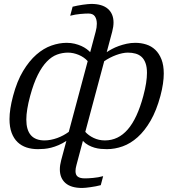

<svg xmlns="http://www.w3.org/2000/svg" viewBox="-20 -747 931 976"><path d="M206.5 -33.2Q221.7 -33.2 238.3 -36.4Q254.9 -39.6 271 -45.4Q287.1 -51.3 302 -59.3Q316.9 -67.4 329.6 -76.7L425.8 -436Q417 -446.3 405.3 -454.3Q393.6 -462.4 380.1 -468Q366.7 -473.6 352.8 -476.6Q338.9 -479.5 325.7 -479.5Q296.9 -479.5 269.8 -469.5Q242.7 -459.5 218.3 -434.3Q193.8 -409.2 172.4 -366.7Q150.9 -324.2 133.3 -259.3Q123.5 -223.1 118.7 -193.4Q113.8 -163.6 113.8 -139.2Q113.8 -33.2 206.5 -33.2ZM513.2 -33.2Q581.1 -33.2 629.4 -88.9Q677.7 -144.5 708.5 -259.3Q718.3 -295.9 722.7 -324.7Q727.1 -353.5 727.1 -376.5Q727.1 -406.2 719.7 -426.3Q712.4 -446.3 699.5 -458Q686.5 -469.7 668.7 -474.6Q650.9 -479.5 629.9 -479.5Q616.7 -479.5 601.6 -476.3Q586.4 -473.1 570.6 -467.3Q554.7 -461.4 539.1 -453.4Q523.4 -445.3 509.8 -436L413.6 -76.7Q430.2 -58.1 456.3 -45.7Q482.4 -33.2 513.2 -33.2ZM368.7 91.8Q363.8 109.4 363.8 122.6Q363.8 142.6 375.5 151.1Q387.2 159.7 411.6 159.7Q418.9 159.7 429.7 159.2Q440.4 158.7 452.9 157.5Q465.3 156.2 478.8 154.1Q492.2 151.9 504.4 148.4L492.2 194.3Q480.5 197.3 467 200Q453.6 202.6 440.9 204.3Q428.2 206.1 417 207.3Q405.8 208.5 397.9 208.5Q340.8 208.5 312.5 183.3Q284.2 158.2 284.2 113.8Q284.2 93.3 291 67.4L317.4 -30.8Q297.4 -17.6 277.8 -9.3Q258.3 -1 240 3.7Q221.7 8.3 204.6 9.8Q187.5 11.2 172.9 11.2Q141.6 11.2 115.2 2.7Q88.9 -5.9 69.6 -24.2Q50.3 -42.5 39.3 -71.5Q28.3 -100.6 28.3 -141.6Q28.3 -191.4 46.4 -259.3Q66.4 -334.5 97.4 -386Q128.4 -437.5 165 -469.5Q201.7 -501.5 241.5 -515.4Q281.2 -529.3 318.8 -529.3Q340.8 -529.3 359.6 -524.7Q378.4 -520 393.6 -513.2Q408.7 -506.3 420.2 -497.8Q431.6 -489.3 438.5 -481.9L466.3 -585.9Q472.2 -606.9 472.2 -626.5Q472.2 -649.4 462.4 -663.8Q452.6 -678.2 429.7 -678.2Q422.4 -678.2 411.6 -677.7Q400.9 -677.2 388.4 -676Q376 -674.8 362.5 -672.6Q349.1 -670.4 336.9 -667L349.1 -712.9Q360.8 -715.8 374.3 -718.5Q387.7 -721.2 400.4 -722.9Q413.1 -724.6 424.3 -725.8Q435.5 -727.1 443.4 -727.1Q500 -727.1 528.6 -701.9Q557.1 -676.8 557.1 -632.3Q557.1 -611.8 550.3 -585.9L522.5 -481.9Q533.2 -489.3 549.1 -497.8Q564.9 -506.3 584 -513.2Q603 -520 624.3 -524.7Q645.5 -529.3 667.5 -529.3Q696.8 -529.3 723.1 -521Q749.5 -512.7 769.3 -493.9Q789.1 -475.1 800.8 -445.3Q812.5 -415.5 812.5 -373Q812.5 -349.1 808.3 -320.8Q804.2 -292.5 795.4 -259.3Q775.4 -185.1 745.6 -133.5Q715.8 -82 679.9 -49.8Q644 -17.6 604 -3.2Q564 11.2 523.4 11.2Q508.8 11.2 492.7 9.8Q476.6 8.3 460.4 3.7Q444.3 -1 429 -9.3Q413.6 -17.6 401.4 -30.8Z"/></svg>

Font: Arian Grqi
Style: Italic
Weight: 400
Italic angle: -15°
Designer: Ruben Hakobyan (Tarumian)
Foundry: Ruben Hakobyan (Tarumian)
Version: Version 1.002